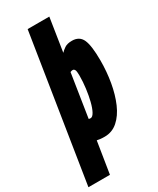

<svg xmlns="http://www.w3.org/2000/svg" viewBox="-289 -810 899 1090"><g transform="rotate(-30 160.0 -265.0)"><path d="M-53 210 97 -740H239L205 -522Q215 -533 232.5 -545Q250 -557 281 -557Q330 -557 348 -516.5Q366 -476 366 -379Q366 -306 354 -237Q342 -168 318 -112.5Q294 -57 257 -24.5Q220 8 171 8Q153 8 141 6.5Q129 5 121 3L88 210ZM154 -123Q167 -123 179 -145Q191 -167 200 -203Q209 -239 214.5 -281.5Q220 -324 220 -366Q220 -394 215 -402.5Q210 -411 202 -411Q194 -411 186 -407L142 -125Q147 -123 154 -123Z"/></g></svg>

Font: Georama ExtraCondensed ExtraBold
Style: Italic
Weight: 800
Width: 2
Italic angle: -9°
Designer: Jean-Baptiste Levee
Foundry: Production Type
Version: Version 1.000